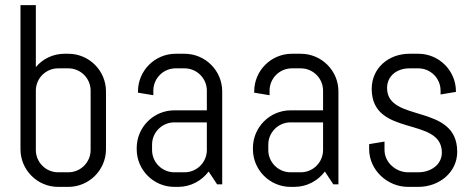

<svg xmlns="http://www.w3.org/2000/svg" viewBox="-20 -720 1861 750"><path d="M394 -137V-363C394 -444 328 -510 247 -510H232C187 -510 147 -490 120 -458V-700H60V-137C60 -56 126 10 207 10H247C328 10 394 -56 394 -137ZM334 -134C334 -86 295 -47 247 -47H207C159 -47 120 -86 120 -134V-366C120 -414 159 -453 207 -453H247C295 -453 334 -414 334 -366Z M848 0V-363C848 -444 782 -510 701 -510H666C585 -510 519 -444 519 -363V-358L579 -348V-366C579 -414 618 -453 666 -453H701C749 -453 788 -414 788 -366V-289H661C580 -289 514 -223 514 -142V-137C514 -56 580 10 661 10H676C725 10 768 -14 795 -50L828 0ZM788 -134C788 -86 749 -47 701 -47H661C613 -47 574 -86 574 -134V-155C574 -203 613 -242 661 -242H788Z M1302 0V-363C1302 -444 1236 -510 1155 -510H1120C1039 -510 973 -444 973 -363V-358L1033 -348V-366C1033 -414 1072 -453 1120 -453H1155C1203 -453 1242 -414 1242 -366V-289H1115C1034 -289 968 -223 968 -142V-137C968 -56 1034 10 1115 10H1130C1179 10 1222 -14 1249 -50L1282 0ZM1242 -134C1242 -86 1203 -47 1155 -47H1115C1067 -47 1028 -86 1028 -134V-155C1028 -203 1067 -242 1115 -242H1242Z M1766 -127C1766 -318 1492 -239 1492 -376C1492 -424 1531 -453 1579 -453H1614C1662 -453 1701 -414 1701 -366V-351L1761 -361V-363C1761 -444 1695 -510 1614 -510H1579C1498 -510 1432 -454 1432 -373C1432 -182 1706 -267 1706 -124C1706 -76 1662 -47 1614 -47H1574C1526 -47 1482 -86 1482 -134V-167L1422 -157V-137C1422 -56 1493 10 1574 10H1614C1695 10 1766 -46 1766 -127Z"/></svg>

Font: Abel
Style: Regular
Weight: 400
Designer: Matthew Desmond
Foundry: Matthew Desmond
Version: Version 1.002